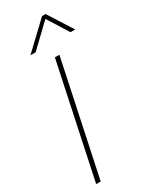

<svg xmlns="http://www.w3.org/2000/svg" viewBox="-235 -977 818 1029"><g transform="rotate(-30 173.5 -462.5)"><path d="M229 -925H251L347 -774H318L237 -903L102 -774H70ZM178 -699H206L58 0H30Z"/></g></svg>

Font: Prompt Thin
Style: Italic
Weight: 250
Italic angle: -12°
Designer: Katatrad Team
Foundry: CadsonDemak
Version: Version 1.001